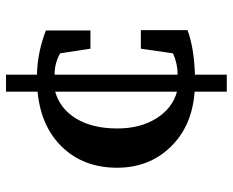

<svg xmlns="http://www.w3.org/2000/svg" viewBox="-86 -566 754 621"><g transform="rotate(-90 290.5 -255.0)"><path d="M59 -253Q59 -360 125 -429.5Q191 -499 305 -510V-612H360V-512Q434 -510 503 -483V-339H444L429 -437Q397 -455 360 -455V-57Q396 -57 429 -72L444 -176H504V-25Q448 -4 360 -1V102H305V-2Q194 -10 126.5 -79.5Q59 -149 59 -253ZM186 -252Q186 -178 218.5 -126Q251 -74 305 -59V-453Q249 -437 217.5 -384.5Q186 -332 186 -252Z"/></g></svg>

Font: Khartiya
Style: Bold
Weight: 700
Version: Version 1.0.2